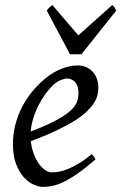

<svg xmlns="http://www.w3.org/2000/svg" viewBox="-20 -714 477 754"><path d="M190.9 -381.8Q174.8 -367.2 159.4 -346.2Q144 -325.2 131.6 -300.8Q119.1 -276.4 110.8 -249.8Q102.5 -223.1 100.6 -197.3Q164.6 -222.2 201.9 -242.4Q239.3 -262.7 258.3 -280.8Q277.3 -298.8 282.7 -315.4Q288.1 -332 288.1 -349.1Q288.1 -364.3 284.2 -375.2Q280.3 -386.2 273.9 -392.8Q267.6 -399.4 259.5 -402.6Q251.5 -405.8 243.2 -405.8Q235.4 -405.8 220.2 -400.1Q205.1 -394.5 190.9 -381.8ZM366.2 -371.1Q366.2 -357.4 363 -342.3Q359.9 -327.1 349.9 -311Q339.8 -294.9 322 -277.3Q304.2 -259.8 274.7 -241Q245.1 -222.2 202.6 -201.9Q160.2 -181.6 101.1 -159.7Q104 -132.3 112.5 -109.9Q121.1 -87.4 132.6 -71.3Q144 -55.2 157.5 -46.1Q170.9 -37.1 184.1 -37.1Q194.3 -37.1 209 -39.3Q223.6 -41.5 242.9 -48.8Q262.2 -56.2 286.4 -70.3Q310.5 -84.5 339.8 -107.9Q345.2 -105 349.4 -98.4Q353.5 -91.8 355 -87.9Q314.9 -53.2 284.2 -32Q253.4 -10.7 229.2 0.7Q205.1 12.2 185.8 16.1Q166.5 20 148.9 20Q132.8 20 112.3 11Q91.8 2 73.7 -17.8Q55.7 -37.6 43.2 -69.6Q30.8 -101.6 30.8 -147.9Q30.8 -186 40 -222.9Q49.3 -259.8 66.7 -293.7Q84 -327.6 109.4 -357.9Q134.8 -388.2 167 -413.1Q178.2 -421.9 192.4 -429.9Q206.5 -438 221.9 -444.1Q237.3 -450.2 253.2 -453.6Q269 -457 284.2 -457Q305.2 -457 320.6 -449.5Q335.9 -441.9 346.2 -429.7Q356.4 -417.5 361.3 -402.1Q366.2 -386.7 366.2 -371.1ZM299.8 -501H254.9L163.6 -672.4Q170.4 -681.6 174.3 -685.1Q178.2 -688.5 185.5 -694.3L287.6 -575.2L420.9 -694.3Q426.8 -689 429.4 -685.3Q432.1 -681.6 436.5 -672.4Z"/></svg>

Font: Akkhara
Style: Italic
Weight: 400
Italic angle: -7°
Designer: J. Victor Gaultney
Version: Version 1.00 June 13, 2006, initial release